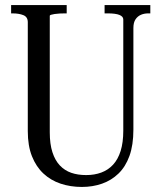

<svg xmlns="http://www.w3.org/2000/svg" viewBox="-20 -730 639 760"><path d="M177 -206Q177 -160 187.5 -127.5Q198 -95 217 -75Q236 -55 262 -46Q288 -37 321 -37Q354 -37 381 -47Q408 -57 427.5 -78Q447 -99 457.5 -132.5Q468 -166 468 -213V-653Q468 -659 464 -663.5Q460 -668 452.5 -671Q445 -674 433.5 -675.5Q422 -677 409 -677H394V-710H575V-677H566Q551 -677 538 -671.5Q525 -666 516.5 -653.5Q508 -641 508 -619V-217Q508 -156 492.5 -113Q477 -70 449 -43Q421 -16 384 -3Q347 10 304 10Q259 10 220 -3Q181 -16 152 -43Q123 -70 106.5 -111.5Q90 -153 90 -211V-642Q90 -663 72.5 -670Q55 -677 30 -677H24V-710H244V-677H236Q227 -677 216 -676.5Q205 -676 196 -674.5Q187 -673 182 -671.5Q177 -670 177 -667Z"/></svg>

Font: Roboto Serif 120pt ExtraCondensed
Style: Regular
Weight: 400
Width: 2
Designer: Greg Gazdowicz
Foundry: Commercial Type
Version: Version 1.008